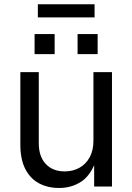

<svg xmlns="http://www.w3.org/2000/svg" viewBox="-20 -890 631 916"><path d="M262.2 6.8Q207 6.8 165.3 -15.9Q123.5 -38.6 100.3 -84.5Q77.1 -130.4 77.1 -199.2V-545.9H165V-206.5Q165 -143.6 198.2 -107.9Q231.4 -72.3 288.6 -72.3Q327.6 -72.3 358.6 -89.4Q389.6 -106.4 407.7 -139.4Q425.8 -172.4 425.8 -218.8V-545.9H514.2V0H429.2V-132.3H440.9Q415.5 -55.7 368.9 -24.4Q322.3 6.8 262.2 6.8ZM431.2 -869.6V-807.1H160.6V-869.6ZM145 -631.8V-727.5H240.7V-631.8ZM350.1 -631.8V-727.5H445.8V-631.8Z"/></svg>

Font: Atlassian Sans
Style: Regular
Weight: 400
Designer: Rasmus Andersson
Foundry: Modifications by Atlassian Pty Ltd, manufactured by rsms
Version: Version 4.001;git-9221beed3